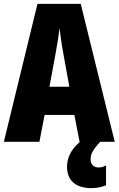

<svg xmlns="http://www.w3.org/2000/svg" viewBox="-20 -734 614 994"><path d="M392 0H394C343 43 327 89 327 129C327 198 369 240 454 240C487 240 513 232 529 225V122C519 128 508 133 490 133C464 133 449 115 449 93C449 65 458 44 499 0H574L398 -714H174L0 0H184L211 -139H365ZM310 -445 339 -285H236L266 -447C276 -500 284 -551 288 -589C293 -549 300 -498 310 -445Z"/></svg>

Font: Noto Sans Myanmar ExtraCondensed Black
Style: Regular
Weight: 900
Width: 2
Designer: Monotype Design Team
Foundry: Monotype Imaging Inc.
Version: Version 2.107